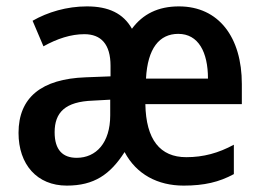

<svg xmlns="http://www.w3.org/2000/svg" viewBox="-20 -571 820 601"><path d="M540 -551C475 -551 427 -527 393 -481C366 -529 320 -551 252 -551C189 -551 129 -533 82 -506L116 -426C159 -450 202 -464 244 -464C296 -464 326 -433 326 -365V-332L248 -329C110 -324 38 -266 38 -155C38 -56 96 10 189 10C275 10 325 -25 370 -95C407 -25 474 10 555 10C619 10 666 -1 712 -26V-118C664 -92 617 -79 563 -79C481 -79 437 -134 435 -245H737V-308C737 -454 665 -551 540 -551ZM538 -465C601 -465 631 -408 631 -325H437C442 -420 479 -465 538 -465ZM325 -259V-210C325 -124 281 -77 220 -77C177 -77 151 -101 151 -157C151 -219 184 -253 271 -256Z"/></svg>

Font: Noto Sans UI SemiCondensed Medium
Style: Regular
Weight: 500
Width: 4
Designer: Monotype Design Team
Foundry: Monotype Imaging Inc.
Version: Version 1.901